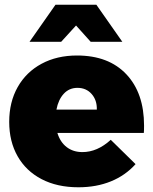

<svg xmlns="http://www.w3.org/2000/svg" viewBox="-20 -786 649 813"><path d="M590 -254Q590 -233 589 -223H223Q235 -184 262.5 -163Q290 -142 329 -142Q392 -142 449 -194L554 -91Q511 -43 449.5 -18Q388 7 312 7Q222 7 156 -27.5Q90 -62 54.5 -124.5Q19 -187 19 -270Q19 -354 55 -417.5Q91 -481 156 -516Q221 -551 306 -551Q440 -551 515 -471.5Q590 -392 590 -254ZM308 -414Q273 -414 250 -389Q227 -364 219 -322H390Q391 -362 368 -388Q345 -414 308 -414ZM498 -609H364L302 -678L239 -609H105L215 -766H388Z"/></svg>

Font: Gontserrat ExtraBold
Style: Regular
Weight: 800
Designer: Julieta Ulanovsky
Foundry: Julieta Ulanovsky
Version: Version 6.001